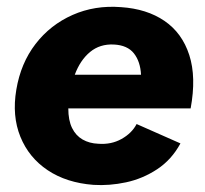

<svg xmlns="http://www.w3.org/2000/svg" viewBox="-20 -532 603 565"><path d="M255 12Q176 6 120.5 -31Q65 -68 40 -129.5Q15 -191 28 -268Q41 -346 84.5 -402.5Q128 -459 193.5 -488Q259 -517 336 -511Q412 -506 464 -470.5Q516 -435 537 -370Q558 -305 541 -213H181Q181 -178 192 -155.5Q203 -133 223 -121.5Q243 -110 269 -109Q307 -106 337.5 -123Q368 -140 382 -167L511 -110Q485 -62 442.5 -34Q400 -6 351 4.5Q302 15 255 12ZM200 -312H395Q393 -351 374 -375Q355 -399 315 -401Q274 -403 245 -379Q216 -355 200 -312Z"/></svg>

Font: Figtree ExtraBold
Style: Italic
Weight: 800
Italic angle: -9.5°
Foundry: Erik Kennedy
Version: Version 2.001;gftools[0.9.30]